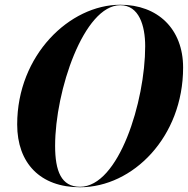

<svg xmlns="http://www.w3.org/2000/svg" viewBox="-20 -780 792 810"><path d="M317.5 10C540.5 10 752.5 -202 752.5 -495C752.5 -658 645.5 -760 487.5 -760C274.5 -760 52.5 -548 52.5 -255C52.5 -92 149.5 10 317.5 10ZM487.5 -758C566.5 -758 592.5 -672 592.5 -585C592.5 -353 481.5 8 317.5 8C238.5 8 212.5 -58 212.5 -165C212.5 -397 333.5 -758 487.5 -758Z"/></svg>

Font: Bodoni* 96pt
Style: Bold Italic
Weight: 700
Italic angle: -13°
Version: Version 2.3